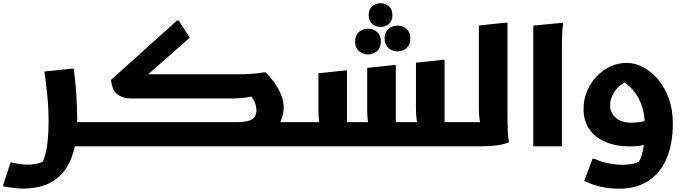

<svg xmlns="http://www.w3.org/2000/svg" viewBox="-64 -900 4213 1181"><path d="M384.1 0V-148.7H547.4V-20L527.4 0ZM1.6 98Q27.6 104.4 53.9 108.6Q80.1 112.8 106 112.8Q145.6 112.8 177.1 103Q208.6 93.2 224.3 82.9L182.8 123.7Q200.4 99 211.7 60.6Q223.1 22.3 228.9 -30.4Q234.8 -83.1 234.8 -149.6Q234.8 -236.2 226.8 -313.6Q218.9 -391 209.5 -460.2L378.7 -477.8H389.5Q398.9 -409.6 404.9 -328Q410.8 -246.3 410.8 -162Q410.8 -46.5 387.7 33.9Q364.6 114.2 321.3 164Q277.9 213.8 216.7 236.9Q155.4 260 78.4 260Q52.4 260 23.9 256.6Q-4.6 253.2 -24.1 249.8Q-43.6 246.4 -43.6 246.4V235.6Z M1390.8 0 1484.8 -148.7H1789.4L1788.7 -20L1768.7 0ZM527 0 527.7 -128.7 547.7 -148.7H1390.8Q1460.6 -148.7 1486.9 -166.8Q1513.3 -184.9 1513.3 -221.3Q1513.3 -250.9 1499.6 -278.3Q1486 -305.7 1468.4 -323.8L1541.2 -317.8Q1499.3 -308.3 1469.3 -303.3Q1439.4 -298.4 1413.5 -296.3Q1387.7 -294.3 1357.3 -294.3H738.9Q691.7 -294.3 658.4 -319.4Q625.1 -344.6 618.9 -408.6L1024.5 -773.6H1035.3L1103.6 -668.2L794.8 -396.7L769.7 -443H1388.1Q1435.5 -443 1481.2 -445.7Q1526.9 -448.4 1556.9 -455H1568.9Q1593.9 -432 1619.4 -397.6Q1644.9 -363.1 1662.9 -322.2Q1680.9 -281.3 1680.9 -238.5Q1680.9 -193.1 1661 -151.9Q1641.1 -110.6 1592 -78.5L1553.1 -20.8Q1525.6 -11.1 1490.7 -5.6Q1455.8 0 1412.5 0Z M1769 0V-128.7L1789 -148.7H1972.1L1913.3 -120.9Q1901.9 -132.2 1898.2 -158.2Q1894.6 -184.1 1894.6 -222V-449.2L2059.8 -466.8H2070.6V-75.6L1999 -148.7H2272.1L2213.3 -120.9Q2201.9 -133.4 2198.3 -159.4Q2194.6 -185.3 2194.6 -222V-482.4L2359.8 -500H2370.6V-75.6L2299 -148.7H2573.6L2515.1 -122.1Q2503.1 -135.2 2498.9 -163.7Q2494.6 -192.2 2494.6 -232.8V-514.4L2659.8 -532H2670.6V-75.6L2599 -148.7H2789.2V-20L2783.2 0ZM2276.7 -734.4Q2245.7 -734.4 2224.7 -753.6Q2203.8 -772.8 2203.8 -807.3Q2203.8 -841.8 2224.7 -861Q2245.7 -880.2 2276.7 -880.2Q2307.8 -880.2 2328.7 -861Q2349.6 -841.8 2349.6 -807.3Q2349.6 -772.8 2328.7 -753.6Q2307.8 -734.4 2276.7 -734.4ZM2380.8 -583.9Q2348 -583.9 2324.8 -604.9Q2301.6 -625.8 2301.6 -663.5Q2301.6 -701.1 2324.8 -721.7Q2348 -742.3 2381.2 -742.3Q2414.3 -742.3 2437.2 -721.7Q2460 -701.1 2460 -663.5Q2460 -625.8 2437.3 -604.9Q2414.5 -583.9 2380.8 -583.9ZM2199.4 -565.1Q2166.6 -565.1 2143.4 -586.1Q2120.2 -607 2120.2 -644.7Q2120.2 -682.3 2143.4 -702.9Q2166.6 -723.5 2199.8 -723.5Q2232.9 -723.5 2255.8 -702.9Q2278.6 -682.3 2278.6 -644.7Q2278.6 -607 2255.9 -586.1Q2233.1 -565.1 2199.4 -565.1Z M2756 0V-128.7L2776 -148.7H2961.2L2902.7 -122.1Q2891 -134 2886.3 -162.7Q2881.6 -191.3 2881.6 -232.8V-743.1L3046.8 -760.7H3057.6V-186Q3057.6 -166 3058.1 -136.5Q3058.6 -107 3060.1 -78.5Q3061.6 -50 3065.6 -32V-24Q3035.6 -12 2992.9 -6Q2950.2 0 2887.2 0Z M3216.2 -742.4 3397.4 -760 3400.2 -752Q3396.2 -734 3394.7 -707Q3393.2 -680 3392.7 -652Q3392.2 -624 3392.2 -604V0H3216.2Z M3745.4 260.7Q3680.2 260.7 3631.8 248.7Q3583.3 236.7 3556.3 224.7Q3529.4 212.7 3529.4 212.7L3581 76.3H3591.8Q3634 96.6 3680.3 105Q3726.6 113.5 3758.6 113.5Q3803.4 113.5 3835.4 106.2Q3867.4 99 3895.6 78.2L3849.1 120.3Q3865.9 99.6 3877.9 69Q3889.9 38.4 3896 -9Q3902.1 -56.4 3902.1 -128.5Q3902.1 -174 3892.8 -216.4Q3883.6 -258.8 3863.8 -296Q3844 -333.2 3813.7 -362.8Q3783.5 -392.5 3741.2 -411.1L3824.4 -409.8Q3758 -392.1 3723.4 -346.5Q3688.8 -300.8 3688.8 -249.1Q3688.8 -224 3702.9 -199.9Q3716.9 -175.7 3745.9 -160.5Q3774.8 -145.2 3820.4 -145.2Q3840.8 -145.2 3864.2 -148.2Q3887.6 -151.1 3910.1 -158.2L3914 -12.3Q3887.8 -5.2 3861 -2.2Q3834.3 0.7 3810.2 0.7Q3727.7 0.7 3663.2 -25.8Q3598.7 -52.2 3562 -103.6Q3525.4 -155 3525.4 -228.9Q3525.4 -286.8 3546.6 -338.3Q3567.8 -389.7 3604.7 -428.8Q3641.7 -467.8 3689.3 -490.5Q3736.9 -513.1 3790.1 -513.1Q3842.2 -513.1 3892.6 -486.6Q3942.9 -460 3984.1 -411Q4025.3 -361.9 4050 -293.6Q4074.6 -225.2 4074.6 -141.3Q4074.6 -11.3 4034.5 78.7Q3994.4 168.7 3921 214.7Q3847.5 260.7 3745.4 260.7Z"/></svg>

Font: Kufam
Style: Italic
Weight: 400
Italic angle: -11°
Designer: Artur Schmal
Foundry: Original Type
Version: Version 1.301; ttfautohint (v1.8.3)